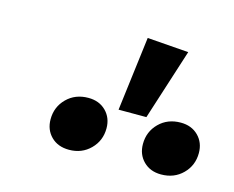

<svg xmlns="http://www.w3.org/2000/svg" viewBox="-58 -1013 585 480"><g transform="rotate(15 234.5 -772.5)"><path d="M378 -925 319 -741H247L271 -933ZM230 -688Q230 -656 208 -634Q186 -612 153 -612Q124 -612 106.5 -629.5Q89 -647 89 -674Q89 -706 111 -728Q133 -750 167 -750Q195 -750 212.5 -732.5Q230 -715 230 -688ZM469 -688Q469 -656 447 -634Q425 -612 391 -612Q363 -612 345.5 -629.5Q328 -647 328 -674Q328 -706 350 -728Q372 -750 406 -750Q434 -750 451.5 -732.5Q469 -715 469 -688Z"/></g></svg>

Font: FiraGO Medium
Style: Italic
Weight: 500
Italic angle: -8°
Designer: bBox Type GmbH
Foundry: bBox Type GmbH
Version: Version 1.001